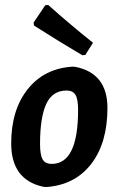

<svg xmlns="http://www.w3.org/2000/svg" viewBox="-20 -742 476 772"><path d="M174 -722Q260 -645 354 -570L323 -521L311 -520Q232 -566 117 -639L115 -651L162 -721ZM272 -474 284 -473Q412 -447 412 -308Q412 -167 346.5 -82.5Q281 2 166 10L154 9Q25 -19 25 -165Q25 -300 91.5 -383.5Q158 -467 272 -474ZM248 -378Q191 -378 166 -324Q141 -270 141 -163Q141 -119 151.5 -101Q162 -83 188 -83Q294 -83 294 -300Q294 -343 283.5 -360.5Q273 -378 248 -378Z"/></svg>

Font: Alegreya Sans SC
Style: Bold Italic
Weight: 700
Italic angle: -7°
Designer: Juan Pablo del Peral
Foundry: Huerta Tipografica
Version: Version 2.007